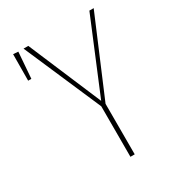

<svg xmlns="http://www.w3.org/2000/svg" viewBox="-166 -786 816 889"><g transform="rotate(-30 242.5 -341.5)"><path d="M38.1 -683.1 64.9 -681.2 54.2 -542H37.1ZM467.8 -681.2 293.9 -270V0H271V-270L92.8 -681.2H118.2L283.2 -292L444.8 -681.2Z"/></g></svg>

Font: Fira Sans Compressed Thin
Style: Regular
Weight: 100
Width: 1
Designer: Carrois Corporate & Edenspiekermann AG
Foundry: Carrois Corporate GbR & Edenspiekermann AG
Version: Version 4.203;PS 004.203;hotconv 1.0.88;makeotf.lib2.5.64775